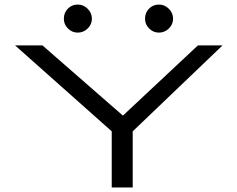

<svg xmlns="http://www.w3.org/2000/svg" viewBox="-20 -822 1040 842"><path d="M470 0V-246L46 -623H166L519 -315L848 -623H956L562 -246V0ZM321 -679Q296 -679 278 -697Q260 -715 260 -740Q260 -766 277.5 -784Q295 -802 321 -802Q346 -802 364.5 -783.5Q383 -765 383 -740Q383 -715 364.5 -697Q346 -679 321 -679ZM677 -679Q652 -679 634 -697Q616 -715 616 -740Q616 -766 633.5 -784Q651 -802 677 -802Q702 -802 720.5 -783.5Q739 -765 739 -740Q739 -715 720.5 -697Q702 -679 677 -679Z"/></svg>

Font: Inconsolata UltraExpanded Thin
Style: Regular
Weight: 100
Width: 9
Monospace: yes
Designer: Raph Levien, Cyreal, Brenton Simpson
Foundry: Raph Levien, Cyreal, Google
Version: Version 3.100; ttfautohint (v1.8.4.7-5d5b)